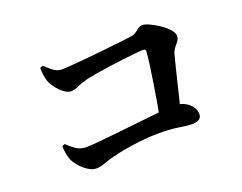

<svg xmlns="http://www.w3.org/2000/svg" viewBox="-96 -831 1191 943"><g transform="rotate(-20 500.0 -359.5)"><path d="M634.4 -162.4Q642.6 -203.1 651.6 -254.6Q660.5 -306.1 668.8 -358.6Q677.2 -411.1 683.1 -454.6Q689.1 -498.1 690.4 -522.9Q691.4 -535.8 679.2 -535.8Q666.2 -535.8 636.7 -533Q607.2 -530.2 570 -525.6Q532.8 -521 494.1 -515.7Q455.5 -510.4 423.5 -504.8Q391.4 -499.2 373.1 -495.2Q340.6 -487.3 318.2 -476.5Q295.8 -465.7 276.1 -465.7Q259.7 -465.7 239.8 -480.7Q219.9 -495.8 203.9 -517.1Q188 -538.5 181.8 -557.2Q177.4 -571.1 174.9 -589.7Q172.4 -608.4 172.8 -625.4L187.5 -631.2Q203.6 -617.3 216.1 -606.1Q228.6 -594.8 241.7 -588.5Q254.8 -582.1 272.5 -582.1Q289 -582.1 325.6 -585.1Q362.1 -588.1 408.5 -592.3Q454.9 -596.4 501.2 -601.6Q547.5 -606.7 584.5 -610.8Q621.6 -615 637.6 -617Q659.5 -619.7 671.4 -628.3Q683.3 -637 693.1 -644.3Q702.9 -651.6 716.5 -651.6Q729.8 -651.6 753.1 -640.7Q776.5 -629.8 800.6 -613.4Q824.8 -596.9 841.6 -578.3Q858.3 -559.7 858.3 -543.5Q858.3 -529.4 849.9 -518.1Q841.5 -506.9 831.3 -494.6Q821.2 -482.4 816 -464.5Q809.4 -439 800.4 -404.4Q791.5 -369.8 782 -329.2Q772.4 -288.6 761.9 -246.1Q751.3 -203.6 740.4 -162.4ZM263.6 -66.9Q243.9 -66.9 221.8 -80.9Q199.7 -94.9 182.1 -115.3Q164.4 -135.8 156.2 -154.5Q149.5 -172.1 146.2 -193.4Q142.9 -214.6 143.8 -227L157.5 -233.1Q179.8 -211.2 201.6 -196.7Q223.5 -182.1 254.4 -182.1Q269.5 -182.1 306.1 -185.3Q342.7 -188.5 391.9 -193.6Q441 -198.7 493.7 -204.5Q546.4 -210.2 593.5 -215.3Q640.6 -220.4 674 -223.6Q707.4 -226.8 716.8 -226.8Q753.9 -228.3 778.9 -215.9Q803.9 -203.4 817 -184.5Q830 -165.5 830 -145.6Q830 -129 818.2 -119.9Q806.3 -110.8 781.9 -110.8Q755.1 -110.8 713.2 -117.7Q671.4 -124.6 609.3 -124.6Q561.3 -124.6 513.2 -119.2Q465.1 -113.7 425.7 -106.4Q386.2 -99.1 361.5 -92.3Q339.3 -86.6 323 -80.7Q306.7 -74.9 292.7 -70.9Q278.7 -66.9 263.6 -66.9Z"/></g></svg>

Font: Noto Serif HK ExtraLight
Style: Regular
Weight: 200
Designer: Ryoko NISHIZUKA 西塚涼子 (kana & ideographs); Frank Grießhammer (Latin, Greek & Cyrillic); Wenlong ZHANG 张文龙 (bopomofo); San
Foundry: Adobe
Version: Version 2.002-H1;hotconv 1.1.0;makeotfexe 2.6.0